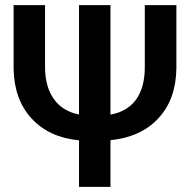

<svg xmlns="http://www.w3.org/2000/svg" viewBox="-20 -731 748 751"><path d="M412.1 -710.9H289.1V-283.2C205.6 -298.8 156.7 -364.3 156.2 -466.3V-710.9H33.2V-461.4C34.7 -381.8 58.1 -316.9 103.5 -267.6C148.9 -218.3 210.9 -189.5 289.1 -182.1V0H412.1V-182.6C492.2 -190.9 555.2 -219.7 600.6 -269.5C646 -318.8 668.9 -383.8 669.9 -463.9V-710.9H546.4V-468.3C546.4 -359.4 497.6 -297.9 412.1 -282.7Z"/></svg>

Font: Roboto Medium
Style: Regular
Weight: 500
Designer: Google
Version: Version 2.137; 2017